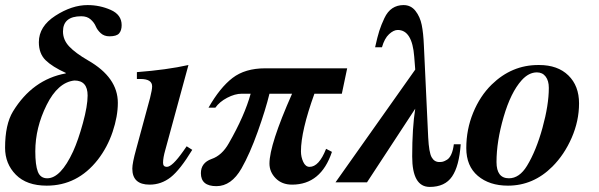

<svg xmlns="http://www.w3.org/2000/svg" viewBox="-23 -718 2359 756"><path d="M236 -429V-431Q183 -455 156.5 -481Q130 -507 130 -552Q130 -614 195 -656Q260 -698 322 -698Q370 -698 413 -679Q456 -660 456 -619Q456 -598 446 -586.5Q436 -575 408 -575Q387 -575 373.5 -587.5Q360 -600 354 -614.5Q348 -629 334 -641.5Q320 -654 297 -654Q225 -654 225 -594Q225 -561 249.5 -535Q274 -509 324 -480Q441 -413 441 -313Q441 -260 420.5 -199Q400 -138 362 -89Q282 13 161 13Q82 13 39.5 -30Q-3 -73 -3 -136Q-3 -228 28 -279Q105 -405 236 -429ZM322 -342Q322 -401 270 -401Q205 -394 160.5 -304.5Q116 -215 116 -122Q116 -68 126 -42Q136 -16 163 -16Q216 -16 265 -122Q285 -166 303.5 -233.5Q322 -301 322 -342Z M712 -142 734 -128Q686 -49 649 -20Q612 9 566 9Q498 9 498 -54Q498 -76 513 -130L568 -333Q576 -365 576 -378Q576 -407 530 -407H516V-434Q634 -443 719 -462L628 -128Q619 -97 619 -77Q619 -61 634 -61Q655 -61 698 -122Z M1344 -449 1323 -349H1215Q1162 -202 1162 -122Q1162 -100 1171 -80.5Q1180 -61 1196 -61Q1233 -61 1261 -132L1284 -120Q1241 9 1127 9Q1087 9 1062.5 -16Q1038 -41 1038 -74Q1038 -148 1127 -349H1038Q1023 -287 992 -200Q961 -113 928 -55Q888 15 829 15Q768 15 768 -36Q768 -77 810 -92Q851 -106 878 -154Q940 -262 964 -349H929Q902 -349 871.5 -333Q841 -317 825 -294H798Q843 -373 892.5 -411Q942 -449 1021 -449Z M1764 -150H1791Q1785 -64 1757 -23Q1729 18 1669 18Q1600 18 1600 -102Q1600 -215 1612 -290L1422 0H1298L1612 -444L1608 -495Q1600 -600 1543 -600Q1527 -600 1509 -583.5Q1491 -567 1481 -532H1454Q1463 -573 1470.5 -596.5Q1478 -620 1490.5 -646.5Q1503 -673 1522 -685.5Q1541 -698 1566 -698Q1595 -698 1613 -675Q1631 -652 1637.5 -620Q1644 -588 1646 -540L1663 -177Q1666 -118 1676.5 -99Q1687 -80 1707 -80Q1715 -80 1721 -81.5Q1727 -83 1737 -89Q1747 -95 1754 -110.5Q1761 -126 1764 -150Z M2096 -462H2100Q2173 -462 2215 -421Q2257 -380 2257 -311Q2257 -242 2228 -175.5Q2199 -109 2152 -62Q2077 13 1977 13Q1904 13 1858.5 -25.5Q1813 -64 1813 -135Q1813 -208 1840 -274Q1867 -340 1913 -385Q1992 -462 2096 -462ZM2138 -372Q2138 -400 2125.5 -416.5Q2113 -433 2091 -433Q2059 -433 2031 -402Q1988 -354 1960 -257.5Q1932 -161 1932 -80Q1932 -16 1981 -16Q2022 -16 2052 -65Q2088 -124 2113 -214.5Q2138 -305 2138 -372Z"/></svg>

Font: STIX MathJax Main
Style: Bold Italic
Weight: 700
Italic angle: -16.33°
Designer: MicroPress Inc., with final additions and corrections provided by Coen Hoffman, Elsevier (retired)
Version: Version 1.1.1